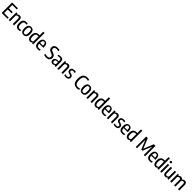

<svg xmlns="http://www.w3.org/2000/svg" viewBox="1542 -5205 9612 9612"><g transform="rotate(45 6348.0 -399.0)"><path d="M68 0V-740H480.5V-657H161V-421H433V-338H161V-83H485.5V0Z M566.5 0V-543.5H645.5L652.5 -484H658Q712.5 -552 800 -552Q842 -552 875.2 -535.5Q908.5 -519 928 -480.2Q947.5 -441.5 947.5 -375.5V0H854V-369Q854 -425.5 831.2 -446.5Q808.5 -467.5 771.5 -467.5Q744.5 -467.5 712.5 -453.2Q680.5 -439 660 -403.5V0Z M1256 9.5Q1151.5 9.5 1095 -55Q1038.5 -119.5 1038.5 -271.5Q1038.5 -374 1066.8 -435.8Q1095 -497.5 1148.2 -524.8Q1201.5 -552 1277 -552Q1299.5 -552 1323 -549.8Q1346.5 -547.5 1369 -542V-462.5Q1348 -467.5 1327.5 -469.5Q1307 -471.5 1292.5 -471.5Q1239 -471.5 1204.5 -453.8Q1170 -436 1153 -392.8Q1136 -349.5 1136 -274Q1136 -196 1151.8 -151.5Q1167.5 -107 1198.2 -88.8Q1229 -70.5 1275 -70.5Q1316 -70.5 1369 -89V-9.5Q1340 0.5 1311.5 5Q1283 9.5 1256 9.5Z M1618.5 9.5Q1522.5 9.5 1466.8 -55.5Q1411 -120.5 1411 -270.5Q1411 -421.5 1466.2 -486.8Q1521.5 -552 1618.5 -552Q1714.5 -552 1770.2 -486Q1826 -420 1826 -271Q1826 -121 1770.8 -55.8Q1715.5 9.5 1618.5 9.5ZM1618.5 -64Q1653 -64 1678 -81.5Q1703 -99 1716.5 -143.5Q1730 -188 1730 -269Q1730 -352.5 1716.2 -397.8Q1702.5 -443 1677.5 -460.8Q1652.5 -478.5 1618.5 -478.5Q1584.5 -478.5 1559.5 -461Q1534.5 -443.5 1520.8 -398.8Q1507 -354 1507 -272.5Q1507 -189.5 1520.5 -144.2Q1534 -99 1559 -81.5Q1584 -64 1618.5 -64Z M2084.5 9.5Q2035.5 9.5 1993.2 -16Q1951 -41.5 1925.2 -100.8Q1899.5 -160 1899.5 -261Q1899.5 -409 1963 -480.2Q2026.5 -551.5 2152.5 -551.5Q2177 -551.5 2204 -548.5V-808H2297.5V0H2217.5L2211 -55.5H2205.5Q2188.5 -28 2157.8 -9.2Q2127 9.5 2084.5 9.5ZM2110 -71Q2137 -71 2163 -84.8Q2189 -98.5 2204 -125V-471.5Q2176.5 -476.5 2146 -476.5Q2073.5 -476.5 2034.5 -430.8Q1995.5 -385 1995.5 -269.5Q1995.5 -188.5 2010.8 -145.5Q2026 -102.5 2051.8 -86.8Q2077.5 -71 2110 -71Z M2627 9.5Q2508 9.5 2450 -54.8Q2392 -119 2392 -273Q2392 -420 2446.5 -486Q2501 -552 2592 -552Q2681 -552 2730.2 -486Q2779.5 -420 2779.5 -270.5V-241H2487.5Q2490 -142.5 2525.8 -105.2Q2561.5 -68 2637.5 -68Q2687.5 -68 2754.5 -87.5V-9.5Q2719 1 2688.5 5.2Q2658 9.5 2627 9.5ZM2591.5 -485Q2562 -485 2538.8 -469.8Q2515.5 -454.5 2502 -415.2Q2488.5 -376 2487.5 -304H2690Q2689 -376 2676.8 -415.2Q2664.5 -454.5 2642.8 -469.8Q2621 -485 2591.5 -485Z M3218.5 9.5Q3182 9.5 3139 2.5Q3096 -4.5 3059 -18V-100Q3099 -87 3139.2 -79.8Q3179.5 -72.5 3218.5 -72.5Q3367 -72.5 3367 -195Q3367 -245.5 3340 -274Q3313 -302.5 3246.5 -325.5L3208 -339Q3133 -364.5 3089.5 -413.2Q3046 -462 3046 -542Q3046 -638.5 3108.5 -694Q3171 -749.5 3293.5 -749.5Q3329.5 -749.5 3366.5 -744.5Q3403.5 -739.5 3431 -730.5V-648.5Q3399.5 -658.5 3366.5 -663Q3333.5 -667.5 3300 -667.5Q3216 -667.5 3179 -635.8Q3142 -604 3142 -549Q3142 -500.5 3167.2 -473Q3192.5 -445.5 3255.5 -424L3294 -411Q3375 -383.5 3419.2 -334.2Q3463.5 -285 3463.5 -203Q3463.5 -102.5 3399.5 -46.5Q3335.5 9.5 3218.5 9.5Z M3674.5 9Q3609 9 3568 -30.2Q3527 -69.5 3527 -140.5Q3527 -214 3571 -255.5Q3615 -297 3711 -305.5L3803.5 -315V-361Q3803.5 -426.5 3775.2 -450.5Q3747 -474.5 3687 -474.5Q3659.5 -474.5 3626 -469.2Q3592.5 -464 3560 -453V-531Q3590.5 -541 3629.2 -546.5Q3668 -552 3702 -552Q3799 -552 3847 -509.2Q3895 -466.5 3895 -357V0H3818L3810.5 -59H3805Q3783 -24 3749.2 -7.5Q3715.5 9 3674.5 9ZM3620 -151Q3620 -106.5 3641.8 -85.2Q3663.5 -64 3703 -64Q3728 -64 3755 -76.5Q3782 -89 3803.5 -122.5V-253.5L3719.5 -245Q3620 -235.5 3620 -151Z M4010 0V-543.5H4089L4096 -484H4101.5Q4156 -552 4243.5 -552Q4285.5 -552 4318.8 -535.5Q4352 -519 4371.5 -480.2Q4391 -441.5 4391 -375.5V0H4297.5V-369Q4297.5 -425.5 4274.8 -446.5Q4252 -467.5 4215 -467.5Q4188 -467.5 4156 -453.2Q4124 -439 4103.5 -403.5V0Z M4616.5 9.5Q4548.5 9.5 4488.5 -11V-89Q4553.5 -67.5 4615 -67.5Q4669 -67.5 4695.8 -89Q4722.5 -110.5 4722.5 -149.5Q4722.5 -184.5 4705.8 -202Q4689 -219.5 4657 -228.5L4598.5 -243.5Q4534 -261 4504.8 -297.5Q4475.5 -334 4475.5 -393Q4475.5 -463 4526.2 -507.5Q4577 -552 4673.5 -552Q4704.5 -552 4731.2 -548.8Q4758 -545.5 4782.5 -539.5V-462Q4731.5 -475 4677.5 -475Q4615.5 -475 4589 -451Q4562.5 -427 4562.5 -394Q4562.5 -363 4578.2 -345.5Q4594 -328 4626.5 -319L4685.5 -303.5Q4752.5 -285.5 4781 -248.8Q4809.5 -212 4809.5 -152.5Q4809.5 -76.5 4758.2 -33.5Q4707 9.5 4616.5 9.5Z M5387.5 9.5Q5294 9.5 5226.2 -26.8Q5158.5 -63 5122.2 -145.8Q5086 -228.5 5086 -368.5Q5086 -505.5 5122.8 -589.2Q5159.5 -673 5229 -711.2Q5298.5 -749.5 5396 -749.5Q5465 -749.5 5530 -731V-648.5Q5496 -659 5464.5 -663Q5433 -667 5400 -667Q5330 -667 5282.2 -639.8Q5234.5 -612.5 5209.8 -547.8Q5185 -483 5185 -370.5Q5185 -255 5209.8 -190.2Q5234.5 -125.5 5282 -99.2Q5329.5 -73 5397.5 -73Q5429.5 -73 5461.5 -79.2Q5493.5 -85.5 5530 -98V-15.5Q5501 -4.5 5464 2.5Q5427 9.5 5387.5 9.5Z M5766.5 9.5Q5670.5 9.5 5614.8 -55.5Q5559 -120.5 5559 -270.5Q5559 -421.5 5614.2 -486.8Q5669.5 -552 5766.5 -552Q5862.5 -552 5918.2 -486Q5974 -420 5974 -271Q5974 -121 5918.8 -55.8Q5863.5 9.5 5766.5 9.5ZM5766.5 -64Q5801 -64 5826 -81.5Q5851 -99 5864.5 -143.5Q5878 -188 5878 -269Q5878 -352.5 5864.2 -397.8Q5850.5 -443 5825.5 -460.8Q5800.5 -478.5 5766.5 -478.5Q5732.5 -478.5 5707.5 -461Q5682.5 -443.5 5668.8 -398.8Q5655 -354 5655 -272.5Q5655 -189.5 5668.5 -144.2Q5682 -99 5707 -81.5Q5732 -64 5766.5 -64Z M6068.5 0V-543.5H6147.5L6154.5 -484H6160Q6214.5 -552 6302 -552Q6344 -552 6377.2 -535.5Q6410.5 -519 6430 -480.2Q6449.5 -441.5 6449.5 -375.5V0H6356V-369Q6356 -425.5 6333.2 -446.5Q6310.5 -467.5 6273.5 -467.5Q6246.5 -467.5 6214.5 -453.2Q6182.5 -439 6162 -403.5V0Z M6725.5 9.5Q6676.5 9.5 6634.2 -16Q6592 -41.5 6566.2 -100.8Q6540.5 -160 6540.5 -261Q6540.5 -409 6604 -480.2Q6667.5 -551.5 6793.5 -551.5Q6818 -551.5 6845 -548.5V-808H6938.5V0H6858.5L6852 -55.5H6846.5Q6829.5 -28 6798.8 -9.2Q6768 9.5 6725.5 9.5ZM6751 -71Q6778 -71 6804 -84.8Q6830 -98.5 6845 -125V-471.5Q6817.5 -476.5 6787 -476.5Q6714.5 -476.5 6675.5 -430.8Q6636.5 -385 6636.5 -269.5Q6636.5 -188.5 6651.8 -145.5Q6667 -102.5 6692.8 -86.8Q6718.5 -71 6751 -71Z M7268 9.5Q7149 9.5 7091 -54.8Q7033 -119 7033 -273Q7033 -420 7087.5 -486Q7142 -552 7233 -552Q7322 -552 7371.2 -486Q7420.5 -420 7420.5 -270.5V-241H7128.5Q7131 -142.5 7166.8 -105.2Q7202.5 -68 7278.5 -68Q7328.5 -68 7395.5 -87.5V-9.5Q7360 1 7329.5 5.2Q7299 9.5 7268 9.5ZM7232.5 -485Q7203 -485 7179.8 -469.8Q7156.5 -454.5 7143 -415.2Q7129.5 -376 7128.5 -304H7331Q7330 -376 7317.8 -415.2Q7305.5 -454.5 7283.8 -469.8Q7262 -485 7232.5 -485Z M7509.5 0V-543.5H7588.5L7595.5 -484H7601Q7655.5 -552 7743 -552Q7785 -552 7818.2 -535.5Q7851.5 -519 7871 -480.2Q7890.5 -441.5 7890.5 -375.5V0H7797V-369Q7797 -425.5 7774.2 -446.5Q7751.5 -467.5 7714.5 -467.5Q7687.5 -467.5 7655.5 -453.2Q7623.5 -439 7603 -403.5V0Z M8116 9.5Q8048 9.5 7988 -11V-89Q8053 -67.5 8114.5 -67.5Q8168.5 -67.5 8195.2 -89Q8222 -110.5 8222 -149.5Q8222 -184.5 8205.2 -202Q8188.5 -219.5 8156.5 -228.5L8098 -243.5Q8033.5 -261 8004.2 -297.5Q7975 -334 7975 -393Q7975 -463 8025.8 -507.5Q8076.5 -552 8173 -552Q8204 -552 8230.8 -548.8Q8257.5 -545.5 8282 -539.5V-462Q8231 -475 8177 -475Q8115 -475 8088.5 -451Q8062 -427 8062 -394Q8062 -363 8077.8 -345.5Q8093.5 -328 8126 -319L8185 -303.5Q8252 -285.5 8280.5 -248.8Q8309 -212 8309 -152.5Q8309 -76.5 8257.8 -33.5Q8206.5 9.5 8116 9.5Z M8602.5 9.5Q8483.5 9.5 8425.5 -54.8Q8367.5 -119 8367.5 -273Q8367.5 -420 8422 -486Q8476.5 -552 8567.5 -552Q8656.5 -552 8705.8 -486Q8755 -420 8755 -270.5V-241H8463Q8465.5 -142.5 8501.2 -105.2Q8537 -68 8613 -68Q8663 -68 8730 -87.5V-9.5Q8694.5 1 8664 5.2Q8633.5 9.5 8602.5 9.5ZM8567 -485Q8537.5 -485 8514.2 -469.8Q8491 -454.5 8477.5 -415.2Q8464 -376 8463 -304H8665.5Q8664.5 -376 8652.2 -415.2Q8640 -454.5 8618.2 -469.8Q8596.5 -485 8567 -485Z M9004.5 9.5Q8955.5 9.5 8913.2 -16Q8871 -41.5 8845.2 -100.8Q8819.5 -160 8819.5 -261Q8819.5 -409 8883 -480.2Q8946.5 -551.5 9072.5 -551.5Q9097 -551.5 9124 -548.5V-808H9217.5V0H9137.5L9131 -55.5H9125.5Q9108.5 -28 9077.8 -9.2Q9047 9.5 9004.5 9.5ZM9030 -71Q9057 -71 9083 -84.8Q9109 -98.5 9124 -125V-471.5Q9096.5 -476.5 9066 -476.5Q8993.5 -476.5 8954.5 -430.8Q8915.5 -385 8915.5 -269.5Q8915.5 -188.5 8930.8 -145.5Q8946 -102.5 8971.8 -86.8Q8997.5 -71 9030 -71Z M9559 0V-740H9673L9890.5 -207.5L10104 -740H10218.5V0H10129.5V-596L9929 -103.5H9848.5L9647.5 -589V0Z M10558 9.5Q10439 9.5 10381 -54.8Q10323 -119 10323 -273Q10323 -420 10377.5 -486Q10432 -552 10523 -552Q10612 -552 10661.2 -486Q10710.5 -420 10710.5 -270.5V-241H10418.5Q10421 -142.5 10456.8 -105.2Q10492.5 -68 10568.5 -68Q10618.5 -68 10685.5 -87.5V-9.5Q10650 1 10619.5 5.2Q10589 9.5 10558 9.5ZM10522.5 -485Q10493 -485 10469.8 -469.8Q10446.5 -454.5 10433 -415.2Q10419.5 -376 10418.5 -304H10621Q10620 -376 10607.8 -415.2Q10595.5 -454.5 10573.8 -469.8Q10552 -485 10522.5 -485Z M10960 9.5Q10911 9.5 10868.8 -16Q10826.5 -41.5 10800.8 -100.8Q10775 -160 10775 -261Q10775 -409 10838.5 -480.2Q10902 -551.5 11028 -551.5Q11052.5 -551.5 11079.5 -548.5V-808H11173V0H11093L11086.5 -55.5H11081Q11064 -28 11033.2 -9.2Q11002.5 9.5 10960 9.5ZM10985.5 -71Q11012.5 -71 11038.5 -84.8Q11064.5 -98.5 11079.5 -125V-471.5Q11052 -476.5 11021.5 -476.5Q10949 -476.5 10910 -430.8Q10871 -385 10871 -269.5Q10871 -188.5 10886.2 -145.5Q10901.5 -102.5 10927.2 -86.8Q10953 -71 10985.5 -71Z M11292 0V-543.5H11386V0ZM11339 -652Q11308 -652 11292 -667.5Q11276 -683 11276 -710.5Q11276 -737.5 11292 -753.2Q11308 -769 11339 -769Q11370 -769 11386 -753.2Q11402 -737.5 11402 -710.5Q11402 -683 11386 -667.5Q11370 -652 11339 -652Z M11647.5 9.5Q11606.5 9.5 11573.2 -7.2Q11540 -24 11520.8 -62.8Q11501.5 -101.5 11501.5 -168.5V-543.5H11594.5V-174Q11594.5 -118 11617.2 -96.5Q11640 -75 11675.5 -75Q11700.5 -75 11732.2 -89.2Q11764 -103.5 11784 -138.5V-543.5H11877.5V0H11799L11792 -58.5H11786.5Q11758.5 -24 11722.8 -7.2Q11687 9.5 11647.5 9.5Z M11997 0V-543.5H12076L12083 -483.5H12088.5Q12116 -518.5 12151.2 -535.2Q12186.5 -552 12227.5 -552Q12266.5 -552 12298.5 -535.2Q12330.5 -518.5 12348 -477.5Q12379 -518 12417.8 -535Q12456.5 -552 12494.5 -552Q12535 -552 12568 -535.5Q12601 -519 12620.5 -479.8Q12640 -440.5 12640 -372.5V0H12546.5V-368.5Q12546.5 -425 12523.5 -446.2Q12500.5 -467.5 12467 -467.5Q12444.5 -467.5 12414.8 -454.5Q12385 -441.5 12364 -406.5Q12365.5 -392.5 12365.5 -377V0H12273.5V-368.5Q12273.5 -425 12251.5 -446.2Q12229.5 -467.5 12195.5 -467.5Q12171.5 -467.5 12141 -453Q12110.5 -438.5 12090.5 -402V0Z"/></g></svg>

Font: Encode Sans Condensed Medium
Style: Regular
Weight: 500
Width: 3
Designer: Multiple Designers
Foundry: Impallari Type
Version: Version 3.000; ttfautohint (v1.8.3) -l 8 -r 50 -G 200 -x 14 